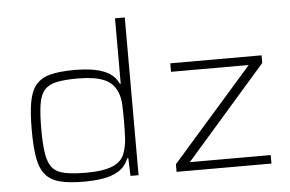

<svg xmlns="http://www.w3.org/2000/svg" viewBox="-52 -818 1362 901"><g transform="rotate(-5 629.0 -367.5)"><path d="M309 8Q239 8 195 -3.5Q151 -15 127 -44Q103 -73 94 -124Q85 -175 85 -255Q85 -334 94 -385.5Q103 -437 127 -466Q151 -495 194.5 -506.5Q238 -518 309 -518Q364 -518 405 -510Q446 -502 474 -484Q502 -466 516 -435H520V-743H566V0H528L525 -84H520Q504 -44 471.5 -24.5Q439 -5 397 1.5Q355 8 309 8ZM326 -33Q400 -33 444 -50Q488 -67 503 -105Q516 -140 518 -177.5Q520 -215 520 -267Q520 -304 518.5 -337Q517 -370 506 -396Q488 -440 443.5 -458.5Q399 -477 321 -477Q259 -477 221.5 -469Q184 -461 164 -438.5Q144 -416 137 -372Q130 -328 130 -255Q130 -182 137.5 -137.5Q145 -93 165 -70.5Q185 -48 224 -40.5Q263 -33 326 -33ZM745 0V-36L1126 -470H760V-510H1190V-474L811 -40H1192V0Z"/></g></svg>

Font: Saira Expanded ExtraLight
Style: Regular
Weight: 250
Width: 7
Designer: Hector Gatti with collaboration of the Omnibus-Type team
Foundry: Omnibus-Type
Version: Version 1.101